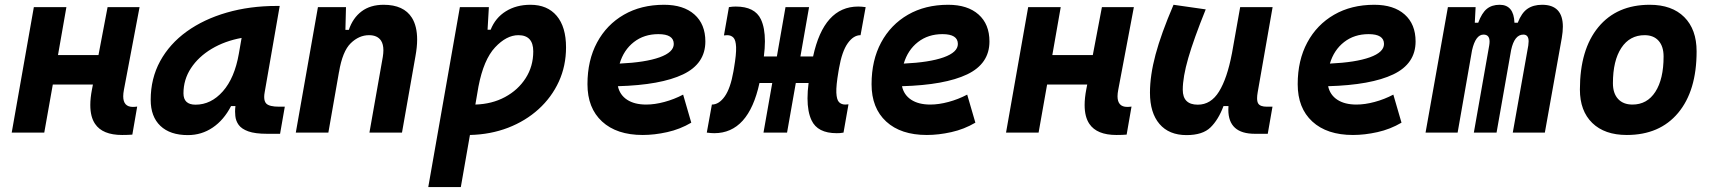

<svg xmlns="http://www.w3.org/2000/svg" viewBox="-20 -547 7071 792"><path d="M28.3 0 119.6 -517.6H253.9L219.2 -319.8H386.2L423.8 -517.6H555.7L491.2 -176.8Q488.3 -161.6 488.3 -149.9Q488.3 -106 528.3 -106Q536.6 -106 545.9 -107.4L525.9 8.3Q507.8 9.8 483.9 9.8Q402.8 9.8 372.1 -36.1Q352.5 -64.9 352.5 -113.8Q352.5 -142.6 359.4 -178.2L363.3 -198.2H197.8L162.6 0Z M754.9 10.3Q681.6 10.3 641.6 -27.8Q601.6 -65.9 601.6 -135.3Q601.6 -223.1 640.6 -294.7Q679.7 -366.2 750.2 -417Q820.8 -467.8 915.5 -495.1Q1010.3 -522.5 1121.6 -522.5H1133.8L1071.8 -166.5Q1069.8 -155.8 1069.8 -147Q1069.8 -128.4 1078.6 -119.6Q1091.3 -106.9 1131.3 -106.9H1154.8L1135.3 4.9H1082Q1032.2 4.9 1004.4 -5.1Q976.6 -15.1 964.6 -31.7Q952.6 -48.3 950.7 -68.8Q949.7 -77.6 949.7 -86.9Q949.7 -98.1 951.2 -109.4H933.1Q903.3 -51.8 857.4 -20.8Q811.5 10.3 754.9 10.3ZM786.6 -115.2Q850.6 -115.2 899.2 -170.2Q947.8 -225.1 965.3 -325.7L976.6 -390.6Q907.2 -377.9 853 -345.5Q798.8 -313 767.8 -265.9Q736.8 -218.8 736.8 -162.1Q736.8 -115.2 786.6 -115.2Z M1200.2 0 1291.5 -517.6H1407.2L1404.8 -423.8H1418.9Q1435.5 -473.1 1471.7 -500.2Q1507.8 -527.3 1562.5 -527.3Q1645.5 -527.3 1679.2 -473.6Q1700.7 -439 1700.7 -383.8Q1700.7 -353 1693.8 -315.4L1638.2 0H1503.9L1559.1 -312.5Q1561.5 -327.6 1561.5 -339.8Q1561.5 -364.3 1551.8 -379.4Q1536.6 -401.9 1502.4 -401.9Q1460.9 -401.9 1426.8 -368.7Q1392.6 -335.4 1378.4 -249.5V-250.5L1334.5 0Z M1880.9 224.6H1746.6L1877 -517.6H1996.6L1991.2 -424.3H2003.9Q2023.4 -473.6 2066.7 -500.5Q2109.9 -527.3 2168 -527.3Q2237.8 -527.3 2276.4 -481.7Q2314.9 -436 2314.9 -351.6Q2314.9 -275.4 2285.2 -210.4Q2255.4 -145.5 2201.7 -96.7Q2147.9 -47.9 2075.7 -20Q2003.4 7.8 1918.5 9.8ZM1940.9 -115.7Q2009.3 -117.7 2063.2 -146.7Q2117.2 -175.8 2148.4 -224.6Q2179.7 -273.4 2179.7 -335Q2179.7 -401.9 2118.2 -401.9Q2069.3 -401.9 2022.2 -351.6Q1975.1 -301.3 1953.6 -189.9Z M2645.5 -115.7Q2680.7 -115.7 2720.7 -126.5Q2760.7 -137.2 2797.9 -156.7L2831.5 -41Q2785.2 -13.7 2732.4 -2Q2679.7 9.8 2631.3 9.8Q2523.9 9.8 2463.6 -45.7Q2403.3 -101.1 2403.3 -199.7Q2403.3 -298.3 2442.9 -371.8Q2482.4 -445.3 2553.5 -486.3Q2624.5 -527.3 2719.2 -527.3Q2799.3 -527.3 2844.5 -487.3Q2889.6 -447.3 2889.6 -376Q2889.6 -284.2 2797.6 -240.2Q2705.6 -196.3 2528.8 -191.4Q2536.6 -155.3 2566.9 -135.5Q2597.2 -115.7 2645.5 -115.7ZM2536.1 -284.7Q2642.1 -289.6 2700.7 -310.5Q2759.3 -331.5 2759.3 -365.7Q2759.3 -406.2 2695.8 -406.2Q2636.7 -406.2 2594.7 -373.5Q2552.7 -340.8 2536.1 -284.7Z M2926.3 2.4Q2913.6 2.4 2895.5 0L2916.5 -115.7Q2945.8 -115.7 2969.5 -149.2Q2993.2 -182.6 3005.4 -252.4L3007.8 -266.6Q3017.6 -323.7 3016.4 -352.8Q3015.1 -381.8 3005.4 -391.8Q2995.6 -401.9 2979.5 -401.9Q2974.1 -401.9 2966.3 -400.9L2986.8 -517.6Q2994.6 -519 3001.7 -519.5Q3008.8 -520 3015.1 -520Q3093.8 -520 3118.7 -467.3Q3135.3 -432.1 3135.3 -376.5Q3135.3 -348.1 3130.9 -314H3184.6L3220.2 -517.6H3317.4L3281.7 -314H3334Q3378.4 -520 3520 -520Q3532.7 -520 3550.8 -517.6L3529.8 -401.9Q3500.5 -401.9 3476.8 -368.4Q3453.1 -335 3440.9 -265.1L3438.5 -251Q3428.7 -193.8 3429.9 -164.8Q3431.2 -135.7 3440.9 -125.7Q3450.7 -115.7 3466.8 -115.7Q3472.2 -115.7 3480 -116.7L3459.5 0Q3451.7 1.5 3444.8 2Q3438 2.4 3431.2 2.4Q3352.5 2.4 3327.6 -50.8Q3311 -85.9 3311 -141.6Q3311 -170.4 3315.4 -204.6H3262.7L3226.6 0H3129.4L3165.5 -204.6H3112.8Q3067.9 2.4 2926.3 2.4Z M3817.4 -115.7Q3852.5 -115.7 3892.6 -126.5Q3932.6 -137.2 3969.7 -156.7L4003.4 -41Q3957 -13.7 3904.3 -2Q3851.6 9.8 3803.2 9.8Q3695.8 9.8 3635.5 -45.7Q3575.2 -101.1 3575.2 -199.7Q3575.2 -298.3 3614.7 -371.8Q3654.3 -445.3 3725.3 -486.3Q3796.4 -527.3 3891.1 -527.3Q3971.2 -527.3 4016.4 -487.3Q4061.5 -447.3 4061.5 -376Q4061.5 -284.2 3969.5 -240.2Q3877.4 -196.3 3700.7 -191.4Q3708.5 -155.3 3738.8 -135.5Q3769 -115.7 3817.4 -115.7ZM3708 -284.7Q3814 -289.6 3872.6 -310.5Q3931.2 -331.5 3931.2 -365.7Q3931.2 -406.2 3867.7 -406.2Q3808.6 -406.2 3766.6 -373.5Q3724.6 -340.8 3708 -284.7Z M4129.9 0 4221.2 -517.6H4355.5L4320.8 -319.8H4487.8L4525.4 -517.6H4657.2L4592.8 -176.8Q4589.8 -161.6 4589.8 -149.9Q4589.8 -106 4629.9 -106Q4638.2 -106 4647.5 -107.4L4627.4 8.3Q4609.4 9.8 4585.4 9.8Q4504.4 9.8 4473.6 -36.1Q4454.1 -64.9 4454.1 -113.8Q4454.1 -142.6 4460.9 -178.2L4464.8 -198.2H4299.3L4264.2 0Z M4874.5 10.3Q4802.2 10.3 4762.9 -35.6Q4723.6 -81.5 4723.6 -164.6Q4723.6 -235.8 4746.6 -321.8Q4769.5 -407.7 4820.8 -527.3L4953.6 -508.3Q4904.3 -386.2 4881.6 -307.6Q4858.9 -229 4858.9 -176.8Q4858.9 -115.2 4920.9 -115.2Q4975.1 -115.2 5008.5 -169.4Q5042 -223.6 5061.5 -325.7V-325.2L5095.7 -517.6H5229.5L5168 -166.5Q5165.5 -152.3 5165.5 -142.1Q5165.5 -127 5170.4 -119.6Q5178.7 -106.9 5205.6 -106.9H5229L5209.5 4.9H5156.2Q5046.9 4.9 5046.9 -94.2Q5046.9 -101.6 5047.4 -109.4H5026.9Q5005.9 -53.2 4973.4 -21.5Q4940.9 10.3 4874.5 10.3Z M5575.2 -115.7Q5610.4 -115.7 5650.4 -126.5Q5690.4 -137.2 5727.5 -156.7L5761.2 -41Q5714.8 -13.7 5662.1 -2Q5609.4 9.8 5561 9.8Q5453.6 9.8 5393.3 -45.7Q5333 -101.1 5333 -199.7Q5333 -298.3 5372.6 -371.8Q5412.1 -445.3 5483.2 -486.3Q5554.2 -527.3 5648.9 -527.3Q5729 -527.3 5774.2 -487.3Q5819.3 -447.3 5819.3 -376Q5819.3 -284.2 5727.3 -240.2Q5635.3 -196.3 5458.5 -191.4Q5466.3 -155.3 5496.6 -135.5Q5526.9 -115.7 5575.2 -115.7ZM5465.8 -284.7Q5571.8 -289.6 5630.4 -310.5Q5689 -331.5 5689 -365.7Q5689 -406.2 5625.5 -406.2Q5566.4 -406.2 5524.4 -373.5Q5482.4 -340.8 5465.8 -284.7Z M6066.9 -517.6 6063.5 -453.1H6077.6Q6092.3 -493.2 6113 -510.3Q6133.8 -527.3 6166 -527.3Q6224.6 -527.3 6227.1 -453.1H6240.7Q6256.3 -493.7 6280.5 -510.5Q6304.7 -527.3 6341.3 -527.3Q6426.8 -527.3 6426.8 -437Q6426.8 -416.5 6422.4 -390.6L6352.5 0H6220.2L6284.2 -359.4Q6285.6 -369.1 6285.6 -376.5Q6285.6 -404.3 6263.7 -404.3Q6227.1 -404.3 6213.4 -340.8L6153.3 0H6059.6L6123 -359.4Q6124.5 -368.2 6124.5 -375.5Q6124.5 -404.3 6099.6 -404.3Q6066.9 -404.3 6052.2 -339.8L5992.7 0H5860.4L5952.6 -517.6Z M6690.4 9.8Q6599.1 9.8 6548.1 -39.8Q6497.1 -89.4 6497.1 -177.7Q6497.1 -342.8 6573.2 -435.1Q6649.4 -527.3 6785.2 -527.3Q6876.5 -527.3 6927.5 -476.6Q6978.5 -425.8 6978.5 -335Q6978.5 -172.4 6902.3 -81.3Q6826.2 9.8 6690.4 9.8ZM6713.9 -115.7Q6774.4 -115.7 6808.3 -168.2Q6842.3 -220.7 6842.3 -314Q6842.3 -355.5 6821.8 -378.7Q6801.3 -401.9 6764.2 -401.9Q6702.6 -401.9 6668 -349.4Q6633.3 -296.9 6633.3 -203.6Q6633.3 -162.1 6654.5 -138.9Q6675.8 -115.7 6713.9 -115.7Z"/></svg>

Font: CaskaydiaCove NFP
Style: Bold Italic
Weight: 700
Italic angle: -10°
Designer: Aaron Bell
Foundry: Saja Typeworks
Version: Version 2111.001; VTT 6.35;Nerd Fonts 3.1.1